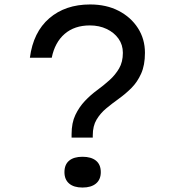

<svg xmlns="http://www.w3.org/2000/svg" viewBox="-20 -835 790 861"><path d="M396 -218H301V-233Q301 -284 318 -319.5Q335 -355 360.5 -382Q386 -409 416 -431Q446 -453 471.5 -476Q497 -499 514 -528Q531 -557 531 -598Q531 -634 511.5 -661.5Q492 -689 458.5 -705Q425 -721 383 -721Q314 -721 270 -683Q226 -645 212 -576H114Q129 -691 201 -753Q273 -815 384 -815Q457 -815 512 -786.5Q567 -758 598.5 -709Q630 -660 630 -598Q630 -543 613 -505Q596 -467 569.5 -440.5Q543 -414 513 -392.5Q483 -371 456.5 -349Q430 -327 413 -298.5Q396 -270 396 -228ZM350 6Q311 6 290 -12Q269 -30 269 -63Q269 -97 290 -114.5Q311 -132 350 -132Q389 -132 410.5 -114.5Q432 -97 432 -63Q432 -30 410.5 -12Q389 6 350 6Z"/></svg>

Font: Martian Mono SemiExpanded Light
Style: Regular
Weight: 300
Width: 6
Monospace: yes
Designer: Roman Shamin
Foundry: Evil Martians
Version: Version 0.930